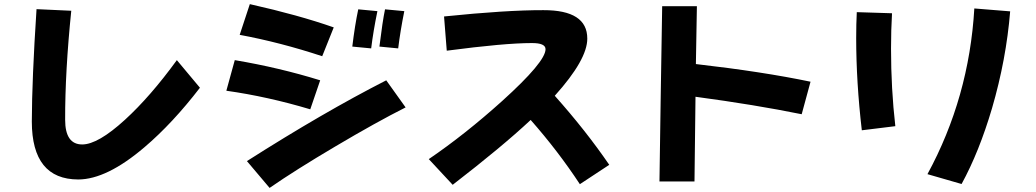

<svg xmlns="http://www.w3.org/2000/svg" viewBox="-20 -835 5040 934"><path d="M952.6 -408.2Q818.8 -234.4 683.1 -119.1Q499.5 37.6 360.8 38.1Q135.3 37.6 134.8 -243.2Q135.3 -449.2 157.7 -790.5L326.7 -782.7Q296.4 -486.3 296.9 -252.4Q296.9 -132.3 379.9 -132.3Q456.5 -132.3 587.9 -252.4Q711.4 -365.2 840.3 -542.5Z M1946.8 -780.8Q1927.2 -683.6 1917 -599.6L1825.7 -608.4Q1840.8 -731.4 1853 -789.6ZM1815.9 -780.8Q1795.9 -683.6 1785.6 -599.6L1693.8 -608.4Q1706.1 -710.9 1722.7 -789.6ZM1603.5 -701.7 1547.4 -561.5Q1343.3 -628.9 1146 -665.5L1195.3 -814.9Q1432.6 -761.7 1603.5 -701.7ZM1953.1 -312.5Q1810.5 -240.7 1610.4 -122.1Q1417 -7.8 1291.5 79.1L1181.2 -51.3Q1552.7 -288.1 1858.9 -444.3ZM1537.6 -444.3 1489.3 -303.2Q1282.2 -365.2 1081.1 -393.6L1122.1 -542.5Q1338.9 -505.9 1537.6 -444.3Z M2836.9 -647.5Q2837.4 -545.4 2678.7 -369.1Q2828.6 -201.2 2943.8 -33.2L2800.8 61Q2695.3 -99.6 2561.5 -251.5Q2423.3 -122.1 2182.1 64L2065.9 -61Q2242.2 -181.2 2422.4 -343.3Q2633.8 -534.2 2633.8 -595.7Q2633.8 -626 2566.4 -625.5Q2435.1 -625.5 2153.3 -588.4L2140.1 -754.9Q2443.4 -786.1 2623.5 -785.6Q2836.9 -786.1 2836.9 -647.5Z M3370.1 -804.7Q3370.1 -788.1 3365.2 -523.4Q3689 -486.3 3922.9 -437.5L3879.9 -279.3Q3651.4 -325.7 3363.3 -364.3L3358.4 47.9H3188Q3188.5 44.9 3194.3 -378.4Q3201.2 -801.8 3201.2 -804.7Z M4894 -779.8Q4875 -545.4 4805.7 -308.1Q4743.2 -96.2 4657.7 60.1L4491.7 12.2Q4694.3 -360.4 4719.7 -793.9ZM4335.4 -221.2 4172.4 -201.2Q4145 -436 4145 -649.4Q4145 -718.8 4147.9 -775.9L4319.3 -770.5Q4314.5 -689.9 4314.5 -598.6Q4314.5 -403.3 4335.4 -221.2Z"/></svg>

Font: Droid Sans
Style: Regular
Weight: 400
Foundry: Ascender Corporation
Version: Version 1.00 build 114